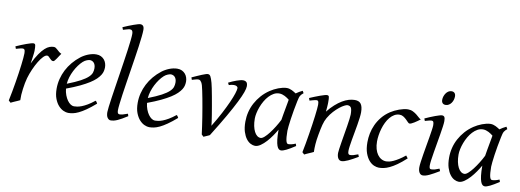

<svg xmlns="http://www.w3.org/2000/svg" viewBox="-60 -1094 3971 1465"><g transform="rotate(10 1925.5 -361.0)"><path d="M375 -415Q369.1 -407.2 362.1 -396Q355 -384.8 347.9 -374.3Q340.8 -363.8 334.5 -356.4Q328.1 -349.1 323.2 -349.1Q314 -349.1 307.4 -354.5Q300.8 -359.9 295.2 -366Q289.6 -372.1 283.9 -377.4Q278.3 -382.8 271 -382.8Q258.3 -382.8 241.5 -365.5Q224.6 -348.1 207.8 -320.1Q190.9 -292 175.5 -257.1Q160.2 -222.2 149.9 -187Q144.5 -168.5 140.4 -146.2Q136.2 -124 133.1 -100.6Q129.9 -77.1 128.4 -54.4Q127 -31.7 127.9 -12.2Q121.6 -8.8 112.1 -4.6Q102.5 -0.5 92.5 3.9Q82.5 8.3 73.2 12.5Q64 16.6 58.1 20L42 4.9Q49.3 -29.8 56.2 -66.9Q63 -104 69.1 -140.9Q75.2 -177.7 80.3 -212.9Q85.4 -248 89.1 -278.3Q92.8 -308.6 95 -332.5Q97.2 -356.4 97.2 -371.1Q97.2 -382.3 95.5 -388.9Q93.8 -395.5 91.1 -398.7Q88.4 -401.9 84.7 -402.8Q81.1 -403.8 77.1 -403.8Q72.3 -403.8 64 -402.1Q55.7 -400.4 47.4 -397.9Q37.6 -395.5 26.9 -392.1L20 -410.2Q40.5 -419.4 61.3 -428Q82 -436.5 100.1 -442.9Q118.2 -449.2 131.6 -453.1Q145 -457 150.9 -457Q157.7 -457 161.6 -454.6Q165.5 -452.1 167.2 -446Q168.9 -439.9 169.4 -429Q169.9 -418 169.9 -400.9Q169.9 -395.5 168.5 -382.8Q167 -370.1 165 -355.2Q163.1 -340.3 160.9 -325.7Q158.7 -311 157.2 -301.8Q180.7 -350.1 201.7 -380.4Q222.7 -410.6 241.5 -427.7Q260.3 -444.8 277.3 -450.9Q294.4 -457 310.1 -457Q318.8 -457 325.9 -452.1Q333 -447.3 340.3 -440.4Q347.7 -433.6 356 -426.5Q364.3 -419.4 375 -415Z M545.9 -381.8Q529.8 -367.2 514.4 -346.2Q499 -325.2 486.6 -300.8Q474.1 -276.4 465.8 -249.8Q457.5 -223.1 455.6 -197.3Q519.5 -222.2 556.9 -242.4Q594.2 -262.7 613.3 -280.8Q632.3 -298.8 637.7 -315.4Q643.1 -332 643.1 -349.1Q643.1 -364.3 639.2 -375.2Q635.3 -386.2 628.9 -392.8Q622.6 -399.4 614.5 -402.6Q606.4 -405.8 598.1 -405.8Q590.3 -405.8 575.2 -400.1Q560.1 -394.5 545.9 -381.8ZM721.2 -371.1Q721.2 -357.4 718 -342.3Q714.8 -327.1 704.8 -311Q694.8 -294.9 677 -277.3Q659.2 -259.8 629.6 -241Q600.1 -222.2 557.6 -201.9Q515.1 -181.6 456.1 -159.7Q459 -132.3 467.5 -109.9Q476.1 -87.4 487.5 -71.3Q499 -55.2 512.5 -46.1Q525.9 -37.1 539.1 -37.1Q549.3 -37.1 564 -39.3Q578.6 -41.5 597.9 -48.8Q617.2 -56.2 641.4 -70.3Q665.5 -84.5 694.8 -107.9Q700.2 -105 704.3 -98.4Q708.5 -91.8 710 -87.9Q669.9 -53.2 639.2 -32Q608.4 -10.7 584.2 0.7Q560.1 12.2 540.8 16.1Q521.5 20 503.9 20Q487.8 20 467.3 11Q446.8 2 428.7 -17.8Q410.6 -37.6 398.2 -69.6Q385.7 -101.6 385.7 -147.9Q385.7 -186 395 -222.9Q404.3 -259.8 421.6 -293.7Q439 -327.6 464.4 -357.9Q489.7 -388.2 522 -413.1Q533.2 -421.9 547.4 -429.9Q561.5 -438 576.9 -444.1Q592.3 -450.2 608.2 -453.6Q624 -457 639.2 -457Q660.2 -457 675.5 -449.5Q690.9 -441.9 701.2 -429.7Q711.4 -417.5 716.3 -402.1Q721.2 -386.7 721.2 -371.1Z M960.9 -35.2Q937 -20 918.7 -9.5Q900.4 1 885.5 7.6Q870.6 14.2 857.9 17.1Q845.2 20 833 20Q819.3 20 808.6 5.4Q797.9 -9.3 797.9 -38.1Q797.9 -50.3 801.5 -79.6Q805.2 -108.9 811 -149.4Q816.9 -189.9 824.5 -238.5Q832 -287.1 839.8 -337.9Q847.7 -388.7 855.2 -438.5Q862.8 -488.3 868.7 -531.2Q874.5 -574.2 878.2 -607.2Q881.8 -640.1 881.8 -657.2Q881.8 -668.5 879.6 -675Q877.4 -681.6 874 -684.8Q870.6 -688 866 -689Q861.3 -689.9 856.9 -689.9Q853 -689.9 844.5 -687.7Q835.9 -685.5 827.6 -683.1Q817.9 -680.2 806.2 -676.8L798.8 -695.8Q819.3 -705.1 840.1 -713.4Q860.8 -721.7 878.7 -728Q896.5 -734.4 910.2 -738.3Q923.8 -742.2 930.2 -742.2Q943.8 -742.2 951.9 -733.4Q960 -724.6 960 -702.1Q960 -683.1 956.3 -649.4Q952.6 -615.7 946.8 -572.5Q940.9 -529.3 933.1 -479.7Q925.3 -430.2 917.5 -379.4Q909.7 -328.6 901.9 -279.5Q894 -230.5 888.2 -188.5Q882.3 -146.5 878.7 -114.5Q875 -82.5 875 -65.9Q875 -49.3 879.6 -43.2Q884.3 -37.1 892.1 -37.1Q903.3 -37.1 918.2 -41Q933.1 -44.9 955.1 -53.2Z M1173.8 -381.8Q1157.7 -367.2 1142.3 -346.2Q1127 -325.2 1114.5 -300.8Q1102.1 -276.4 1093.8 -249.8Q1085.4 -223.1 1083.5 -197.3Q1147.5 -222.2 1184.8 -242.4Q1222.2 -262.7 1241.2 -280.8Q1260.3 -298.8 1265.6 -315.4Q1271 -332 1271 -349.1Q1271 -364.3 1267.1 -375.2Q1263.2 -386.2 1256.8 -392.8Q1250.5 -399.4 1242.4 -402.6Q1234.4 -405.8 1226.1 -405.8Q1218.3 -405.8 1203.1 -400.1Q1188 -394.5 1173.8 -381.8ZM1349.1 -371.1Q1349.1 -357.4 1345.9 -342.3Q1342.8 -327.1 1332.8 -311Q1322.8 -294.9 1304.9 -277.3Q1287.1 -259.8 1257.6 -241Q1228 -222.2 1185.5 -201.9Q1143.1 -181.6 1084 -159.7Q1086.9 -132.3 1095.5 -109.9Q1104 -87.4 1115.5 -71.3Q1127 -55.2 1140.4 -46.1Q1153.8 -37.1 1167 -37.1Q1177.2 -37.1 1191.9 -39.3Q1206.5 -41.5 1225.8 -48.8Q1245.1 -56.2 1269.3 -70.3Q1293.5 -84.5 1322.8 -107.9Q1328.1 -105 1332.3 -98.4Q1336.4 -91.8 1337.9 -87.9Q1297.9 -53.2 1267.1 -32Q1236.3 -10.7 1212.2 0.7Q1188 12.2 1168.7 16.1Q1149.4 20 1131.8 20Q1115.7 20 1095.2 11Q1074.7 2 1056.6 -17.8Q1038.6 -37.6 1026.1 -69.6Q1013.7 -101.6 1013.7 -147.9Q1013.7 -186 1022.9 -222.9Q1032.2 -259.8 1049.6 -293.7Q1066.9 -327.6 1092.3 -357.9Q1117.7 -388.2 1149.9 -413.1Q1161.1 -421.9 1175.3 -429.9Q1189.5 -438 1204.8 -444.1Q1220.2 -450.2 1236.1 -453.6Q1252 -457 1267.1 -457Q1288.1 -457 1303.5 -449.5Q1318.8 -441.9 1329.1 -429.7Q1339.4 -417.5 1344.2 -402.1Q1349.1 -386.7 1349.1 -371.1Z M1812 -416Q1812 -400.4 1801.3 -369.6Q1790.5 -338.9 1765.6 -289.1Q1740.7 -239.3 1700 -168.2Q1659.2 -97.2 1599.1 -1Q1594.7 1.5 1588.9 4.2Q1583 6.8 1576.7 9.5Q1570.3 12.2 1564 15.1Q1557.6 18.1 1552.7 20L1537.1 4.9Q1533.7 -22.5 1528.8 -56.4Q1523.9 -90.3 1518.3 -126.2Q1512.7 -162.1 1506.3 -198.2Q1500 -234.4 1494.1 -266.1Q1488.3 -297.9 1482.7 -323.2Q1477.1 -348.6 1473.1 -363.8Q1469.2 -377 1464.8 -384.8Q1460.4 -392.6 1455.8 -397Q1451.2 -401.4 1446.8 -402.6Q1442.4 -403.8 1438 -403.8Q1433.1 -403.8 1425.3 -402.1Q1417.5 -400.4 1409.7 -397.9Q1400.9 -395.5 1390.1 -392.1L1383.8 -410.2Q1404.3 -419.4 1423.3 -428Q1442.4 -436.5 1458 -442.9Q1473.6 -449.2 1485.4 -453.1Q1497.1 -457 1502.9 -457Q1510.3 -457 1515.4 -453.9Q1520.5 -450.7 1524.7 -443.4Q1528.8 -436 1533 -424.1Q1537.1 -412.1 1542 -395Q1545.4 -382.3 1551 -355.5Q1556.6 -328.6 1562.7 -294.9Q1568.8 -261.2 1575.2 -224.9Q1581.5 -188.5 1586.7 -156.7Q1591.8 -125 1595 -102.3Q1598.1 -79.6 1598.1 -73.2Q1634.3 -131.8 1661.6 -184.1Q1689 -236.3 1707.3 -277.6Q1725.6 -318.8 1734.9 -347.7Q1744.1 -376.5 1744.1 -389.2Q1744.1 -398.9 1735.8 -404.1Q1727.5 -409.2 1713.9 -409.2Q1705.6 -409.2 1695.6 -407.5Q1685.5 -405.8 1674.8 -401.9L1666 -418.9Q1679.7 -426.3 1695.6 -433.1Q1711.4 -439.9 1726.6 -445.3Q1741.7 -450.7 1754.6 -453.9Q1767.6 -457 1775.9 -457Q1793 -457 1802.5 -448.2Q1812 -439.5 1812 -416Z M2116.2 -210.4Q2119.6 -232.4 2123.8 -256.1Q2127.9 -279.8 2132.1 -301.8Q2136.2 -323.7 2139.4 -342Q2142.6 -360.4 2144.5 -371.1Q2137.2 -377 2128.4 -383.1Q2119.6 -389.2 2109.6 -394.3Q2099.6 -399.4 2088.6 -402.6Q2077.6 -405.8 2065.9 -405.8Q2043.5 -405.8 2023.7 -394.8Q2003.9 -383.8 1987.1 -365.7Q1970.2 -347.7 1956.8 -324.5Q1943.4 -301.3 1934.1 -276.6Q1924.8 -252 1919.7 -228Q1914.6 -204.1 1914.6 -185.1Q1914.6 -153.3 1919.9 -127.9Q1925.3 -102.5 1934.6 -84.5Q1943.8 -66.4 1956.5 -56.6Q1969.2 -46.9 1983.9 -46.9Q1995.6 -46.9 2012.5 -61.8Q2029.3 -76.7 2047.6 -100.3Q2065.9 -124 2084 -153.1Q2102.1 -182.1 2116.2 -210.4ZM2261.7 -33.2Q2219.2 -5.4 2193.1 7.3Q2167 20 2152.8 20Q2144 20 2136 13.9Q2127.9 7.8 2121.6 -9Q2115.2 -25.9 2111.6 -55.7Q2107.9 -85.4 2107.9 -132.8Q2095.2 -110.4 2076.9 -83.7Q2058.6 -57.1 2037.6 -33.9Q2016.6 -10.7 1994.4 4.6Q1972.2 20 1951.7 20Q1935.5 20 1917.2 10.7Q1898.9 1.5 1883.5 -18.8Q1868.2 -39.1 1857.9 -71Q1847.7 -103 1847.7 -148.9Q1847.7 -187.5 1856.7 -224.4Q1865.7 -261.2 1883.8 -294.9Q1901.9 -328.6 1928 -358.2Q1954.1 -387.7 1988.8 -411.1Q2002 -419.9 2017.8 -428.2Q2033.7 -436.5 2050.5 -442.9Q2067.4 -449.2 2084 -453.1Q2100.6 -457 2115.7 -457Q2126 -457 2135.7 -454.3Q2145.5 -451.7 2154.8 -447.3Q2164.1 -442.9 2172.4 -437.7Q2180.7 -432.6 2188 -427.7Q2199.2 -436 2211.9 -443.4Q2224.6 -450.7 2237.8 -457L2247.6 -439.9Q2239.3 -433.1 2233.9 -427.7Q2228.5 -422.4 2224.4 -415.3Q2220.2 -408.2 2217.3 -397.9Q2214.4 -387.7 2210.9 -371.1Q2203.6 -335.9 2197 -299.1Q2190.4 -262.2 2185.8 -229.5Q2181.2 -196.8 2178.5 -171.9Q2175.8 -147 2175.8 -136.2Q2175.8 -108.4 2177.5 -89.4Q2179.2 -70.3 2182.1 -58.8Q2185.1 -47.4 2189.5 -42.2Q2193.8 -37.1 2199.7 -37.1Q2209.5 -37.1 2222.9 -39.8Q2236.3 -42.5 2255.9 -50.8Z M2747.1 -35.2Q2702.6 -8.8 2671.6 5.6Q2640.6 20 2622.1 20Q2605 20 2595.5 4.6Q2585.9 -10.7 2585.9 -37.1Q2585.9 -45.9 2589.1 -68.6Q2592.3 -91.3 2597.2 -121.6Q2602.1 -151.9 2607.9 -186Q2613.8 -220.2 2618.7 -251Q2623.5 -281.7 2626.7 -306.2Q2629.9 -330.6 2629.9 -341.8Q2629.9 -378.9 2622.1 -393.6Q2614.3 -408.2 2592.8 -408.2Q2586.4 -408.2 2570.6 -400.4Q2554.7 -392.6 2534.7 -377Q2514.6 -361.3 2492.9 -337.9Q2471.2 -314.5 2453.1 -283.2Q2439.5 -259.8 2430.9 -227.1Q2422.4 -194.3 2414.1 -147Q2406.2 -103.5 2404.1 -72.3Q2401.9 -41 2402.8 -12.2Q2396.5 -8.8 2387 -4.6Q2377.4 -0.5 2367.4 3.9Q2357.4 8.3 2348.1 12.5Q2338.9 16.6 2333 20L2316.9 4.9Q2323.7 -27.3 2330.3 -64.9Q2336.9 -102.5 2343 -140.4Q2349.1 -178.2 2354.5 -215.1Q2359.9 -252 2363.8 -283Q2367.7 -314 2369.9 -337.4Q2372.1 -360.8 2372.1 -372.1Q2372.1 -383.3 2370.8 -389.9Q2369.6 -396.5 2367.4 -399.7Q2365.2 -402.8 2361.8 -403.8Q2358.4 -404.8 2354 -404.8Q2349.6 -404.8 2341.1 -402.8Q2332.5 -400.9 2323.7 -398.4Q2313.5 -395.5 2301.8 -392.1L2294.9 -411.1Q2315.4 -419.9 2336.2 -428.2Q2356.9 -436.5 2375 -442.9Q2393.1 -449.2 2406.5 -453.1Q2419.9 -457 2425.8 -457Q2432.6 -457 2436.5 -454.8Q2440.4 -452.6 2442.1 -446.8Q2443.8 -440.9 2444.3 -430.2Q2444.8 -419.4 2444.8 -401.9Q2444.8 -396.5 2444.3 -387.2Q2443.8 -377.9 2443.1 -367.4Q2442.4 -356.9 2441.4 -346.9Q2440.4 -336.9 2439.9 -331.1Q2466.3 -364.3 2493.2 -388.2Q2520 -412.1 2545.9 -427.5Q2571.8 -442.9 2595.9 -450Q2620.1 -457 2642.1 -457Q2657.2 -457 2669.2 -452.6Q2681.2 -448.2 2689 -438.2Q2696.8 -428.2 2700.9 -411.9Q2705.1 -395.5 2705.1 -372.1Q2705.1 -355 2701.9 -329.6Q2698.7 -304.2 2693.8 -274.7Q2689 -245.1 2683.1 -213.9Q2677.2 -182.6 2672.4 -154.3Q2667.5 -126 2664.3 -102.8Q2661.1 -79.6 2661.1 -65.9Q2661.1 -49.3 2665.5 -43.2Q2669.9 -37.1 2678.7 -37.1Q2689.9 -37.1 2704.6 -41Q2719.2 -44.9 2739.7 -53.2Z M3163.1 -397.9Q3152.8 -390.6 3141.4 -382.3Q3129.9 -374 3119.1 -367.4Q3108.4 -360.8 3098.9 -356.4Q3089.4 -352.1 3083 -352.1Q3077.6 -352.1 3069.8 -360.4Q3062 -368.7 3051.5 -378.9Q3041 -389.2 3027.8 -397.5Q3014.6 -405.8 2999 -405.8Q2976.6 -405.8 2958 -395Q2939.5 -384.3 2924.3 -366.2Q2909.2 -348.1 2897.7 -324.5Q2886.2 -300.8 2878.7 -275.1Q2871.1 -249.5 2867.2 -223.6Q2863.3 -197.8 2863.3 -174.8Q2863.3 -143.1 2870.4 -117.7Q2877.4 -92.3 2890.1 -74.5Q2902.8 -56.6 2920.4 -46.9Q2938 -37.1 2959 -37.1Q2967.8 -37.1 2981.4 -40Q2995.1 -43 3012.9 -51Q3030.8 -59.1 3052.7 -72.8Q3074.7 -86.4 3101.1 -107.9Q3105 -102.5 3109.4 -97.2Q3113.8 -91.8 3116.2 -87.9Q3078.1 -53.2 3047.9 -32Q3017.6 -10.7 2992.9 0.7Q2968.3 12.2 2948.5 16.1Q2928.7 20 2911.1 20Q2894.5 20 2874 11.7Q2853.5 3.4 2835.2 -17.1Q2816.9 -37.6 2804.4 -71.8Q2792 -106 2792 -157.2Q2792 -189.9 2798.8 -224.9Q2805.7 -259.8 2821 -293.2Q2836.4 -326.7 2861.1 -356.9Q2885.7 -387.2 2921.9 -411.1Q2935.5 -419.9 2952.1 -428.2Q2968.8 -436.5 2986.6 -442.9Q3004.4 -449.2 3021.7 -453.1Q3039.1 -457 3054.2 -457Q3075.7 -457 3092.5 -448.7Q3109.4 -440.4 3122.6 -429.9Q3135.7 -419.4 3145.8 -409.9Q3155.8 -400.4 3163.1 -397.9Z M3376.5 -35.2Q3353.5 -21.5 3335.2 -11.2Q3316.9 -1 3301.8 6.1Q3286.6 13.2 3274.4 16.6Q3262.2 20 3251.5 20Q3234.9 20 3225.1 4.6Q3215.3 -10.7 3215.3 -37.1Q3215.3 -51.8 3219 -78.9Q3222.7 -106 3228 -138.9Q3233.4 -171.9 3239.7 -207.8Q3246.1 -243.7 3251.5 -276.1Q3256.8 -308.6 3260.5 -334Q3264.2 -359.4 3264.2 -371.1Q3264.2 -382.3 3262.7 -388.9Q3261.2 -395.5 3258.8 -398.7Q3256.3 -401.9 3252.4 -402.8Q3248.5 -403.8 3244.1 -403.8Q3240.2 -403.8 3232.2 -402.1Q3224.1 -400.4 3215.8 -397.9Q3206.5 -395.5 3195.3 -392.1L3188.5 -410.2Q3209 -419.4 3229.2 -428Q3249.5 -436.5 3267.1 -442.9Q3284.7 -449.2 3297.9 -453.1Q3311 -457 3317.4 -457Q3331.1 -457 3336.7 -447.8Q3342.3 -438.5 3342.3 -416Q3342.3 -401.9 3338.6 -374.3Q3335 -346.7 3329.1 -312.5Q3323.2 -278.3 3316.9 -241Q3310.5 -203.6 3304.7 -169.4Q3298.8 -135.3 3295.2 -107.7Q3291.5 -80.1 3291.5 -65.9Q3291.5 -50.8 3294.7 -43.9Q3297.9 -37.1 3306.2 -37.1Q3321.3 -37.1 3335.2 -41Q3349.1 -44.9 3369.1 -53.2ZM3389.6 -616.2Q3389.6 -602.5 3385.5 -589.1Q3381.3 -575.7 3373.5 -564.7Q3365.7 -553.7 3354.5 -546.9Q3343.3 -540 3329.6 -540Q3314.5 -540 3306.2 -548.8Q3297.9 -557.6 3297.9 -574.2Q3297.9 -587.4 3302.2 -600.8Q3306.6 -614.3 3314.5 -625.5Q3322.3 -636.7 3333.3 -643.8Q3344.2 -650.9 3357.9 -650.9Q3373 -650.9 3381.3 -641.8Q3389.6 -632.8 3389.6 -616.2Z M3694.8 -210.4Q3698.2 -232.4 3702.4 -256.1Q3706.5 -279.8 3710.7 -301.8Q3714.8 -323.7 3718 -342Q3721.2 -360.4 3723.1 -371.1Q3715.8 -377 3707 -383.1Q3698.2 -389.2 3688.2 -394.3Q3678.2 -399.4 3667.2 -402.6Q3656.2 -405.8 3644.5 -405.8Q3622.1 -405.8 3602.3 -394.8Q3582.5 -383.8 3565.7 -365.7Q3548.8 -347.7 3535.4 -324.5Q3522 -301.3 3512.7 -276.6Q3503.4 -252 3498.3 -228Q3493.2 -204.1 3493.2 -185.1Q3493.2 -153.3 3498.5 -127.9Q3503.9 -102.5 3513.2 -84.5Q3522.5 -66.4 3535.2 -56.6Q3547.9 -46.9 3562.5 -46.9Q3574.2 -46.9 3591.1 -61.8Q3607.9 -76.7 3626.2 -100.3Q3644.5 -124 3662.6 -153.1Q3680.7 -182.1 3694.8 -210.4ZM3840.3 -33.2Q3797.9 -5.4 3771.7 7.3Q3745.6 20 3731.4 20Q3722.7 20 3714.6 13.9Q3706.5 7.8 3700.2 -9Q3693.8 -25.9 3690.2 -55.7Q3686.5 -85.4 3686.5 -132.8Q3673.8 -110.4 3655.5 -83.7Q3637.2 -57.1 3616.2 -33.9Q3595.2 -10.7 3573 4.6Q3550.8 20 3530.3 20Q3514.2 20 3495.8 10.7Q3477.5 1.5 3462.2 -18.8Q3446.8 -39.1 3436.5 -71Q3426.3 -103 3426.3 -148.9Q3426.3 -187.5 3435.3 -224.4Q3444.3 -261.2 3462.4 -294.9Q3480.5 -328.6 3506.6 -358.2Q3532.7 -387.7 3567.4 -411.1Q3580.6 -419.9 3596.4 -428.2Q3612.3 -436.5 3629.2 -442.9Q3646 -449.2 3662.6 -453.1Q3679.2 -457 3694.3 -457Q3704.6 -457 3714.4 -454.3Q3724.1 -451.7 3733.4 -447.3Q3742.7 -442.9 3751 -437.7Q3759.3 -432.6 3766.6 -427.7Q3777.8 -436 3790.5 -443.4Q3803.2 -450.7 3816.4 -457L3826.2 -439.9Q3817.9 -433.1 3812.5 -427.7Q3807.1 -422.4 3803 -415.3Q3798.8 -408.2 3795.9 -397.9Q3793 -387.7 3789.6 -371.1Q3782.2 -335.9 3775.6 -299.1Q3769 -262.2 3764.4 -229.5Q3759.8 -196.8 3757.1 -171.9Q3754.4 -147 3754.4 -136.2Q3754.4 -108.4 3756.1 -89.4Q3757.8 -70.3 3760.7 -58.8Q3763.7 -47.4 3768.1 -42.2Q3772.5 -37.1 3778.3 -37.1Q3788.1 -37.1 3801.5 -39.8Q3814.9 -42.5 3834.5 -50.8Z"/></g></svg>

Font: Gentium Basic
Style: Italic
Weight: 400
Italic angle: -8°
Designer: J. Victor Gaultney and Annie Olsen
Foundry: SIL International
Version: Version 1.102; 2013; Maintenance release